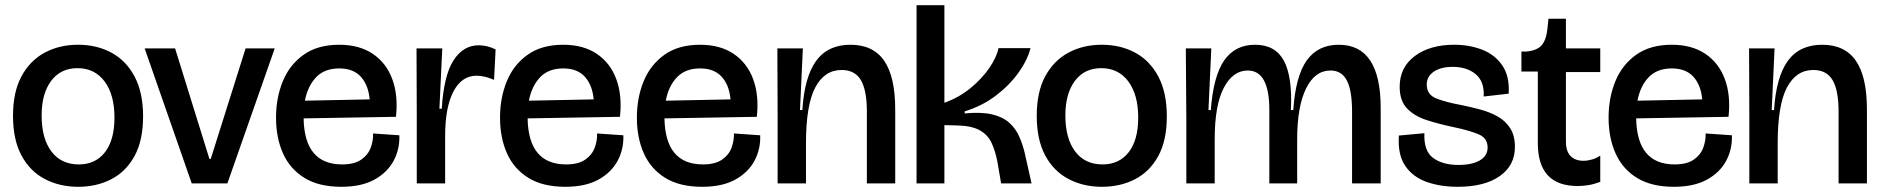

<svg xmlns="http://www.w3.org/2000/svg" viewBox="-20 -705 7234 738"><path d="M281 13Q209 13 152 -17Q95 -47 62.5 -107.5Q30 -168 30 -260Q30 -352 63 -412.5Q96 -473 152.5 -503Q209 -533 280 -533Q352 -533 408.5 -502.5Q465 -472 497.5 -410.5Q530 -349 530 -258Q530 -165 497 -105Q464 -45 407.5 -16Q351 13 281 13ZM283 -73Q347 -73 383.5 -120Q420 -167 420 -253Q420 -341 382 -392Q344 -443 278 -443Q213 -443 176.5 -394Q140 -345 140 -261Q140 -173 177.5 -123Q215 -73 283 -73Z M717 0 536 -519H653L785 -94H790L924 -519H1036L854 0Z M1292 13Q1206 13 1150.5 -21Q1095 -55 1068 -115Q1041 -175 1041 -253Q1041 -329 1067 -392.5Q1093 -456 1147 -494.5Q1201 -533 1284 -533Q1361 -533 1413 -498Q1465 -463 1488 -400.5Q1511 -338 1502 -256L1147 -250Q1150 -73 1295 -73Q1342 -73 1368.5 -91.5Q1395 -110 1405 -137.5Q1415 -165 1414 -192L1515 -185Q1517 -132 1493 -87Q1469 -42 1419 -14.5Q1369 13 1292 13ZM1284 -442Q1228 -442 1195.5 -408.5Q1163 -375 1152 -318L1401 -323Q1396 -378 1367 -410Q1338 -442 1284 -442Z M1582 0V-256L1581 -519H1680L1669 -287H1678Q1686 -416 1723.5 -473.5Q1761 -531 1820 -531Q1853 -531 1885 -515L1879 -398Q1861 -406 1844 -410Q1827 -414 1812 -414Q1755 -414 1723 -353.5Q1691 -293 1691 -182V0Z M2153 13Q2067 13 2011.5 -21Q1956 -55 1929 -115Q1902 -175 1902 -253Q1902 -329 1928 -392.5Q1954 -456 2008 -494.5Q2062 -533 2145 -533Q2222 -533 2274 -498Q2326 -463 2349 -400.5Q2372 -338 2363 -256L2008 -250Q2011 -73 2156 -73Q2203 -73 2229.5 -91.5Q2256 -110 2266 -137.5Q2276 -165 2275 -192L2376 -185Q2378 -132 2354 -87Q2330 -42 2280 -14.5Q2230 13 2153 13ZM2145 -442Q2089 -442 2056.5 -408.5Q2024 -375 2013 -318L2262 -323Q2257 -378 2228 -410Q2199 -442 2145 -442Z M2679 13Q2593 13 2537.5 -21Q2482 -55 2455 -115Q2428 -175 2428 -253Q2428 -329 2454 -392.5Q2480 -456 2534 -494.5Q2588 -533 2671 -533Q2748 -533 2800 -498Q2852 -463 2875 -400.5Q2898 -338 2889 -256L2534 -250Q2537 -73 2682 -73Q2729 -73 2755.5 -91.5Q2782 -110 2792 -137.5Q2802 -165 2801 -192L2902 -185Q2904 -132 2880 -87Q2856 -42 2806 -14.5Q2756 13 2679 13ZM2671 -442Q2615 -442 2582.5 -408.5Q2550 -375 2539 -318L2788 -323Q2783 -378 2754 -410Q2725 -442 2671 -442Z M2969 0V-259L2968 -519H3066L3055 -282H3064Q3072 -409 3117 -471Q3162 -533 3249 -533Q3336 -533 3378.5 -471.5Q3421 -410 3421 -284V0H3312V-276Q3312 -358 3289 -397Q3266 -436 3215 -436Q3149 -436 3113.5 -368.5Q3078 -301 3078 -155V0Z M3503 0V-685H3610V-310Q3666 -330 3710 -366Q3754 -402 3782.5 -443.5Q3811 -485 3818 -520H3941Q3929 -473 3894 -424.5Q3859 -376 3806.5 -336.5Q3754 -297 3688 -277V-269Q3751 -275 3792.5 -265.5Q3834 -256 3859 -233.5Q3884 -211 3897.5 -180.5Q3911 -150 3919 -116L3945 0H3828L3814 -82Q3806 -124 3791.5 -155.5Q3777 -187 3745.5 -204.5Q3714 -222 3655 -223L3610 -224V0Z M4216 13Q4144 13 4087 -17Q4030 -47 3997.5 -107.5Q3965 -168 3965 -260Q3965 -352 3998 -412.5Q4031 -473 4087.5 -503Q4144 -533 4215 -533Q4287 -533 4343.5 -502.5Q4400 -472 4432.5 -410.5Q4465 -349 4465 -258Q4465 -165 4432 -105Q4399 -45 4342.5 -16Q4286 13 4216 13ZM4218 -73Q4282 -73 4318.5 -120Q4355 -167 4355 -253Q4355 -341 4317 -392Q4279 -443 4213 -443Q4148 -443 4111.5 -394Q4075 -345 4075 -261Q4075 -173 4112.5 -123Q4150 -73 4218 -73Z M4540 0V-246L4538 -519H4636L4625 -282H4634Q4644 -414 4686 -473.5Q4728 -533 4804 -533Q4882 -533 4915 -471.5Q4948 -410 4942 -282H4951Q4960 -413 5003 -473Q5046 -533 5126 -533Q5287 -533 5287 -290V0H5177V-276Q5177 -357 5157 -395.5Q5137 -434 5094 -434Q5034 -434 5000 -364.5Q4966 -295 4966 -170V0H4859V-282Q4859 -434 4776 -434Q4719 -434 4684 -367.5Q4649 -301 4649 -170V0Z M5583 13Q5516 13 5463 -6Q5410 -25 5381 -68Q5352 -111 5357 -184L5455 -193Q5452 -125 5488.5 -98Q5525 -71 5586 -71Q5638 -71 5668 -88.5Q5698 -106 5698 -138Q5698 -174 5664 -188.5Q5630 -203 5569 -216Q5511 -228 5463.5 -243.5Q5416 -259 5388 -288.5Q5360 -318 5360 -372Q5360 -446 5418 -489.5Q5476 -533 5570 -533Q5628 -533 5677 -514Q5726 -495 5754.5 -453.5Q5783 -412 5779 -345L5683 -334Q5686 -392 5652 -420Q5618 -448 5564 -448Q5518 -448 5491 -429.5Q5464 -411 5464 -380Q5464 -341 5501 -326.5Q5538 -312 5598 -301Q5632 -294 5668 -284.5Q5704 -275 5734.5 -258.5Q5765 -242 5784 -213.5Q5803 -185 5803 -140Q5803 -69 5744.5 -28Q5686 13 5583 13Z M6044 10Q5891 10 5891 -155V-430H5828V-507H5848Q5889 -511 5906.5 -532Q5924 -553 5928 -596L5932 -633H5999V-519H6131V-428H5999V-162Q5999 -123 6017 -105Q6035 -87 6066 -87Q6082 -87 6099.5 -92Q6117 -97 6131 -107V-6Q6107 3 6086 6.5Q6065 10 6044 10Z M6414 13Q6328 13 6272.5 -21Q6217 -55 6190 -115Q6163 -175 6163 -253Q6163 -329 6189 -392.5Q6215 -456 6269 -494.5Q6323 -533 6406 -533Q6483 -533 6535 -498Q6587 -463 6610 -400.5Q6633 -338 6624 -256L6269 -250Q6272 -73 6417 -73Q6464 -73 6490.5 -91.5Q6517 -110 6527 -137.5Q6537 -165 6536 -192L6637 -185Q6639 -132 6615 -87Q6591 -42 6541 -14.5Q6491 13 6414 13ZM6406 -442Q6350 -442 6317.5 -408.5Q6285 -375 6274 -318L6523 -323Q6518 -378 6489 -410Q6460 -442 6406 -442Z M6704 0V-259L6703 -519H6801L6790 -282H6799Q6807 -409 6852 -471Q6897 -533 6984 -533Q7071 -533 7113.5 -471.5Q7156 -410 7156 -284V0H7047V-276Q7047 -358 7024 -397Q7001 -436 6950 -436Q6884 -436 6848.5 -368.5Q6813 -301 6813 -155V0Z"/></svg>

Font: Bricolage Grotesque 96pt Medium
Style: Regular
Weight: 500
Designer: Mathieu Triay
Foundry: Atelier Triay
Version: Version 1.001; ttfautohint (v1.8.4.7-5d5b);gftools[0.9.33.de